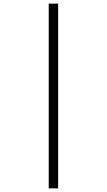

<svg xmlns="http://www.w3.org/2000/svg" viewBox="-20 -855 590 1060"><path d="M249 185V-835H301V185Z"/></svg>

Font: Lode Dark
Style: Regular
Weight: 400
Monospace: yes
Designer: Belleve Invis
Foundry: Belleve Invis
Version: Version 29.2.0; ttfautohint (v1.8.3)